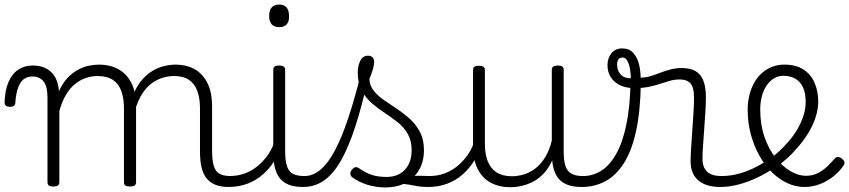

<svg xmlns="http://www.w3.org/2000/svg" viewBox="-76 -802 3719 841"><path d="M157 15Q144 15 138 10.5Q132 6 132 -4V-374Q132 -424 114.5 -445.5Q97 -467 66 -467Q44 -467 28.5 -455.5Q13 -444 3.5 -418.5Q-6 -393 -9 -352Q-9 -343 -15 -338.5Q-21 -334 -33 -334Q-43 -334 -49.5 -338.5Q-56 -343 -56 -355Q-54 -408 -38.5 -443.5Q-23 -479 4 -497Q31 -515 67 -515Q95 -515 115.5 -507Q136 -499 150.5 -484Q165 -469 172.5 -449Q180 -429 182 -405V-402Q198 -438 219.5 -460.5Q241 -483 264.5 -496Q288 -509 312.5 -514Q337 -519 359 -519Q404 -519 440.5 -500Q477 -481 498.5 -440.5Q520 -400 520 -334V-4Q520 6 513.5 10.5Q507 15 493 15Q479 15 473 10.5Q467 6 467 -4V-326Q467 -371 455.5 -403Q444 -435 418.5 -452Q393 -469 351 -469Q327 -469 302 -461Q277 -453 254.5 -435.5Q232 -418 214 -388.5Q196 -359 184 -316V-4Q184 6 177.5 10.5Q171 15 157 15ZM927 17Q890 17 865.5 6.5Q841 -4 826.5 -24Q812 -44 806 -72.5Q800 -101 800 -137V-326Q800 -371 788.5 -403Q777 -435 752 -452Q727 -469 686 -469Q659 -469 632 -460Q605 -451 581 -431Q557 -411 538.5 -377Q520 -343 509 -292H485Q492 -355 512 -398Q532 -441 561 -468Q590 -495 624.5 -507Q659 -519 694 -519Q739 -519 774.5 -500Q810 -481 831.5 -440.5Q853 -400 853 -334V-137Q853 -82 869 -56.5Q885 -31 933 -31Q942 -31 946.5 -23.5Q951 -16 950.5 -7Q950 2 944 9.5Q938 17 927 17Z M924 17Q913 17 907.5 9.5Q902 2 902.5 -7Q903 -16 910 -23.5Q917 -31 930 -31Q967 -31 998 -43Q1029 -55 1053 -75Q1077 -95 1095 -120Q1113 -145 1123 -172Q1127 -183 1136 -182.5Q1145 -182 1151 -174.5Q1157 -167 1154 -157Q1143 -124 1123 -93Q1103 -62 1074.5 -37Q1046 -12 1008 2.5Q970 17 924 17Z M1251 17Q1213 17 1187.5 6.5Q1162 -4 1147.5 -24Q1133 -44 1127 -72.5Q1121 -101 1121 -137V-496Q1121 -506 1127 -510.5Q1133 -515 1146 -515Q1160 -515 1166.5 -510.5Q1173 -506 1173 -496V-137Q1173 -82 1189.5 -56.5Q1206 -31 1257 -31Q1266 -31 1270.5 -23.5Q1275 -16 1274.5 -7Q1274 2 1268.5 9.5Q1263 17 1251 17ZM1147 -683Q1125 -683 1114 -695.5Q1103 -708 1103 -732Q1103 -757 1114 -769.5Q1125 -782 1147 -782Q1168 -782 1179 -769.5Q1190 -757 1190 -732Q1191 -707 1179.5 -695Q1168 -683 1147 -683Z M1252 17Q1239 17 1233.5 9.5Q1228 2 1229.5 -7Q1231 -16 1238.5 -23.5Q1246 -31 1258 -31Q1295 -31 1328.5 -59.5Q1362 -88 1391.5 -144Q1421 -200 1449 -283.5Q1477 -367 1504 -476Q1507 -487 1516 -488Q1525 -489 1532.5 -483.5Q1540 -478 1538 -467Q1511 -343 1481.5 -251.5Q1452 -160 1418.5 -100.5Q1385 -41 1344 -12Q1303 17 1252 17Z M1801 17Q1768 17 1741.5 11.5Q1715 6 1690 3.5Q1665 1 1636 12L1657 -11Q1694 -25 1719.5 -29Q1745 -33 1765.5 -32Q1786 -31 1807 -31Q1816 -31 1820 -23.5Q1824 -16 1822.5 -7Q1821 2 1815.5 9.5Q1810 17 1801 17ZM1612 19Q1570 19 1532 7Q1494 -5 1465 -27Q1459 -33 1458.5 -41.5Q1458 -50 1466 -59Q1473 -68 1480.5 -69.5Q1488 -71 1497 -65Q1525 -45 1552.5 -36Q1580 -27 1617 -27Q1668 -27 1697.5 -58.5Q1727 -90 1727 -144Q1727 -186 1710 -215.5Q1693 -245 1666 -266.5Q1639 -288 1609 -307.5Q1579 -327 1552 -350.5Q1525 -374 1508 -406Q1491 -438 1491 -485Q1491 -511 1501.5 -534.5Q1512 -558 1536 -558Q1549 -558 1556 -550.5Q1563 -543 1563 -530Q1563 -519 1557.5 -499.5Q1552 -480 1542 -456Q1543 -427 1561 -404.5Q1579 -382 1606 -363.5Q1633 -345 1663 -325Q1693 -305 1720 -280.5Q1747 -256 1764 -223Q1781 -190 1781 -144Q1781 -71 1735 -26Q1689 19 1612 19Z M1799 17Q1788 17 1782.5 9.5Q1777 2 1777.5 -7Q1778 -16 1785 -23.5Q1792 -31 1805 -31Q1842 -31 1873 -43Q1904 -55 1928 -75Q1952 -95 1970 -120Q1988 -145 1998 -172Q2002 -183 2011 -182.5Q2020 -182 2026 -174.5Q2032 -167 2029 -157Q2018 -124 1998 -93Q1978 -62 1949.5 -37Q1921 -12 1883 2.5Q1845 17 1799 17Z M2159 18Q2111 18 2074 -1.5Q2037 -21 2016.5 -61.5Q1996 -102 1996 -166V-496Q1996 -505 2002 -509.5Q2008 -514 2021 -514Q2035 -514 2041.5 -509.5Q2048 -505 2048 -496V-171Q2048 -127 2060.5 -95.5Q2073 -64 2099 -47Q2125 -30 2166 -30Q2195 -30 2222 -39Q2249 -48 2272 -66.5Q2295 -85 2313 -115Q2331 -145 2341 -186V-496Q2341 -506 2347.5 -510.5Q2354 -515 2368 -515Q2381 -515 2387 -510.5Q2393 -506 2393 -496V-137Q2393 -78 2411.5 -54.5Q2430 -31 2477 -31Q2487 -31 2491.5 -23.5Q2496 -16 2495.5 -7Q2495 2 2489 9.5Q2483 17 2471 17Q2441 17 2419 10.5Q2397 4 2381.5 -9Q2366 -22 2357 -41.5Q2348 -61 2344 -87L2343 -100Q2328 -66 2306.5 -43Q2285 -20 2260.5 -7Q2236 6 2210 12Q2184 18 2159 18Z M2473 17Q2460 17 2454.5 9.5Q2449 2 2450.5 -7Q2452 -16 2459.5 -23.5Q2467 -31 2479 -31Q2520 -31 2556.5 -53.5Q2593 -76 2621.5 -125Q2650 -174 2667 -253.5Q2684 -333 2686 -447Q2686 -453 2693 -456Q2700 -459 2708.5 -458Q2717 -457 2724 -452.5Q2731 -448 2731 -438Q2729 -312 2709.5 -225Q2690 -138 2655 -84.5Q2620 -31 2573.5 -7Q2527 17 2473 17Z M3076 17Q3051 17 3028 11Q3005 5 2987 -8.5Q2969 -22 2959 -43.5Q2949 -65 2949 -95Q2949 -123 2951.5 -158Q2954 -193 2956.5 -231.5Q2959 -270 2961.5 -306.5Q2964 -343 2964 -374Q2964 -419 2948.5 -436.5Q2933 -454 2902 -454Q2879 -454 2858 -448Q2837 -442 2814.5 -434.5Q2792 -427 2765 -421.5Q2738 -416 2702 -416Q2667 -416 2640.5 -428.5Q2614 -441 2599.5 -463.5Q2585 -486 2585 -517Q2585 -547 2602 -568.5Q2619 -590 2650 -590Q2680 -590 2698 -570Q2716 -550 2723 -520.5Q2730 -491 2730 -462Q2752 -462 2773.5 -468.5Q2795 -475 2816.5 -483.5Q2838 -492 2861.5 -498Q2885 -504 2911 -504Q2947 -504 2970 -491Q2993 -478 3004.5 -449.5Q3016 -421 3016 -376Q3016 -345 3013.5 -308.5Q3011 -272 3008.5 -235Q3006 -198 3003.5 -165Q3001 -132 3001 -108Q3001 -68 3022 -49.5Q3043 -31 3082 -31Q3093 -31 3098 -23.5Q3103 -16 3102.5 -7Q3102 2 3095.5 9.5Q3089 17 3076 17ZM2687 -459Q2687 -479 2683.5 -500Q2680 -521 2672 -535.5Q2664 -550 2651 -550Q2638 -550 2632.5 -541.5Q2627 -533 2627 -518Q2627 -494 2642 -476.5Q2657 -459 2687 -459Z M3078 17Q3065 17 3059.5 9.5Q3054 2 3055.5 -7Q3057 -16 3064.5 -23.5Q3072 -31 3084 -31Q3140 -31 3194 -52Q3248 -73 3292 -105Q3300 -110 3306.5 -107Q3313 -104 3317.5 -96.5Q3322 -89 3322 -80.5Q3322 -72 3315 -67Q3281 -43 3241 -24Q3201 -5 3159.5 6Q3118 17 3078 17Z M3292 -103Q3316 -120 3337 -139.5Q3358 -159 3376 -180Q3400 -207 3417 -236.5Q3434 -266 3443.5 -296Q3453 -326 3453 -354Q3453 -413 3427 -441.5Q3401 -470 3355 -470Q3334 -470 3315.5 -459.5Q3297 -449 3283 -429Q3269 -409 3261.5 -382Q3254 -355 3254 -322Q3254 -256 3272.5 -202.5Q3291 -149 3321 -111Q3351 -73 3386 -52.5Q3421 -32 3454 -32Q3484 -32 3507 -44Q3530 -56 3548 -73.5Q3566 -91 3579 -106Q3587 -115 3595 -114.5Q3603 -114 3612 -107Q3620 -101 3622.5 -93.5Q3625 -86 3619 -77Q3603 -53 3577 -31.5Q3551 -10 3518 3.5Q3485 17 3447 17Q3409 17 3372.5 0Q3336 -17 3304.5 -48Q3273 -79 3249.5 -121.5Q3226 -164 3212.5 -214.5Q3199 -265 3199 -321Q3199 -355 3206.5 -385.5Q3214 -416 3228 -440.5Q3242 -465 3262 -482.5Q3282 -500 3306.5 -509.5Q3331 -519 3359 -519Q3412 -519 3445 -496.5Q3478 -474 3493 -437Q3508 -400 3508 -358Q3508 -324 3496.5 -288.5Q3485 -253 3464 -218.5Q3443 -184 3414 -152Q3394 -128 3369 -106Q3344 -84 3317 -65Z"/></svg>

Font: Playwrite BE WAL ExtraLight
Style: Regular
Weight: 250
Version: Version 1.002